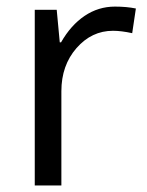

<svg xmlns="http://www.w3.org/2000/svg" viewBox="-20 -565 448 585"><path d="M330.1 -544.9Q365.7 -544.9 394 -539.1L382.8 -463.9Q349.6 -471.2 324.2 -471.2Q259.3 -471.2 213.1 -418.5Q167 -365.7 167 -287.1V0H85.9V-535.2H152.8L162.1 -436H166Q195.8 -488.3 237.8 -516.6Q279.8 -544.9 330.1 -544.9Z"/></svg>

Font: f05544669
Style: Regular
Weight: 400
Foundry: Ascender Corporation
Version: Version 1.10